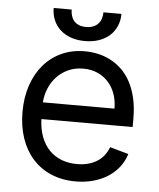

<svg xmlns="http://www.w3.org/2000/svg" viewBox="-53 -773 688 830"><g transform="rotate(5 291.0 -357.5)"><path d="M305.4 11.4Q246.4 11.4 199.2 -8.9Q152 -29.1 119.1 -65.9Q86.3 -102.6 68.7 -154.1Q51.1 -205.6 51.1 -268.5Q51.1 -331.3 68.7 -383.5Q86.3 -435.7 118.6 -473.4Q150.9 -511 196.2 -531.8Q241.5 -552.6 296.9 -552.6Q325.3 -552.6 353.7 -546.5Q382.1 -540.5 408.2 -527Q434.3 -513.5 456.7 -492.4Q479 -471.2 495.7 -440.9Q512.4 -410.5 521.8 -370.6Q531.2 -330.6 531.2 -279.8V-244.3H135.3Q136.7 -200.6 149.7 -166.9Q162.6 -133.2 185 -110.3Q207.4 -87.4 237.9 -75.6Q268.5 -63.9 305.4 -63.9Q354.8 -63.9 390.3 -85.2Q425.8 -106.5 441.8 -149.1L522.7 -126.4Q513.1 -95.5 493.6 -70.1Q474.1 -44.7 446 -26.6Q418 -8.5 382.5 1.4Q346.9 11.4 305.4 11.4ZM446 -316.8Q446 -351.6 435.5 -380.9Q425.1 -410.2 405.5 -431.6Q386 -453.1 358.5 -465.2Q331 -477.3 296.9 -477.3Q261 -477.3 232.1 -464.1Q203.1 -451 182.4 -428.8Q161.6 -406.6 149.5 -377.7Q137.4 -348.7 135.3 -316.8ZM440.3 -727.3Q440.3 -698.5 430 -674.5Q419.7 -650.6 400.6 -633.2Q381.4 -615.8 354 -606.2Q326.7 -596.6 292.6 -596.6Q259.2 -596.6 232.1 -606.2Q204.9 -615.8 185.9 -633.2Q166.9 -650.6 156.6 -674.5Q146.3 -698.5 146.3 -727.3H224.4Q224.4 -713.4 228.2 -700.8Q231.9 -688.2 239.9 -678.6Q247.9 -669 261 -663.4Q274.1 -657.7 292.6 -657.7Q311.4 -657.7 324.6 -663.4Q337.7 -669 346.1 -678.6Q354.4 -688.2 358.3 -700.8Q362.2 -713.4 362.2 -727.3Z"/></g></svg>

Font: Interop
Style: Regular
Weight: 400
Designer: Rasmus Andersson, Google, Jang Haemin
Foundry: jhaemin
Version: Version 1.008